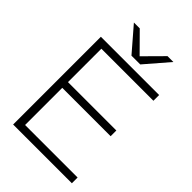

<svg xmlns="http://www.w3.org/2000/svg" viewBox="-266 -1014 1114 1114"><g transform="rotate(45 291.0 -457.0)"><path d="M68 0H550V-47H119V-352H516V-399H119V-673H546V-720H68ZM145 -914 271 -768H343L469 -914H421L307 -799L193 -914Z"/></g></svg>

Font: Aspekta 200
Style: Regular
Weight: 200
Designer: Ivo Dolenc
Version: Version 2.000